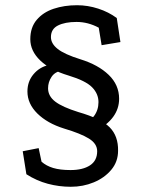

<svg xmlns="http://www.w3.org/2000/svg" viewBox="-20 -634 559 735"><path d="M280 -205Q367 -180 400 -146.5Q433 -113 432 -57Q432 -15 406 16Q380 47 339 64Q298 81 251 81Q206 81 163 69.5Q120 58 81 33L67 -55L128 -67L139 -15Q157 1 183.5 9Q210 17 250 17Q297 17 324.5 -1Q352 -19 352 -55Q352 -84 320.5 -103.5Q289 -123 225 -142Q161 -162 123 -199.5Q85 -237 85 -284Q85 -322 108 -349.5Q131 -377 166 -385L217 -363Q191 -360 177.5 -340Q164 -320 164 -296Q164 -266 191.5 -245Q219 -224 280 -205ZM288 -151Q357 -182 357 -243Q357 -275 332.5 -300Q308 -325 242 -345Q172 -366 134 -402.5Q96 -439 96 -484Q96 -529 120.5 -558Q145 -587 185.5 -600.5Q226 -614 275 -614Q316 -614 356 -601Q396 -588 427 -565L441 -473L369 -461L358 -528Q317 -550 273 -550Q229 -550 202 -536.5Q175 -523 175 -492Q175 -467 201 -446.5Q227 -426 288 -407Q356 -386 396 -347.5Q436 -309 436 -256Q436 -180 346 -132Z"/></svg>

Font: Podkova
Style: Regular
Weight: 400
Designer: Ilya Yudin
Foundry: Cyreal (www.cyreal.org)
Version: Version 2.103